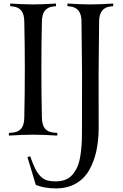

<svg xmlns="http://www.w3.org/2000/svg" viewBox="-20 -752 685 1065"><path d="M29.3 0V-14.6L50.3 -16.6Q82.5 -19.5 98.4 -39.6Q114.3 -59.6 114.7 -100.1Q117.7 -227.1 117.7 -366.2Q117.7 -505.4 114.7 -632.3Q114.3 -672.9 98.4 -692.9Q82.5 -712.9 50.3 -716.3L36.6 -717.8V-732.4Q111.3 -727.5 163.6 -727.5Q215.8 -727.5 290.5 -732.4V-717.8L276.9 -716.3Q244.6 -712.9 228.8 -692.9Q212.9 -672.9 212.4 -632.3Q209.5 -505.4 209.5 -366.2Q209.5 -227.1 212.4 -100.1Q212.9 -59.6 228.8 -39.6Q244.6 -19.5 276.9 -16.6L297.9 -14.6V0Q216.3 -4.9 163.6 -4.9Q110.8 -4.9 29.3 0ZM607.9 -732.4V-717.8L594.2 -716.3Q529.8 -710 529.8 -632.3Q526.9 -402.8 526.9 -338.9L527.3 -43.9Q527.3 26.4 514.6 84.7Q502 143.1 475.1 190.9Q448.2 238.8 401.1 265.9Q354 293 290.5 293Q227.1 293 178.7 273.9Q169.4 243.2 132.3 119.6L147.5 114.7Q162.6 157.7 174.6 182.1Q186.5 206.5 202.9 224.1Q219.2 241.7 239.5 247.8Q259.8 253.9 290.5 253.9Q320.8 253.9 344.2 244.1Q367.7 234.4 383.3 215.3Q398.9 196.3 409.2 173.1Q419.4 149.9 424.8 117.7Q430.2 85.4 432.4 54.7Q434.6 23.9 434.6 -14.6Q435.1 -273.9 435.1 -339.8L432.1 -632.3Q432.1 -710 367.7 -716.3L354 -717.8V-732.4Q428.7 -727.5 481 -727.5Q533.2 -727.5 607.9 -732.4Z"/></svg>

Font: Flanker
Style: Regular
Weight: 400
Designer: Flanker
Foundry: Flanker
Version: Version 2.027